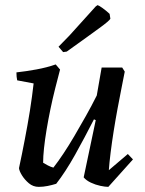

<svg xmlns="http://www.w3.org/2000/svg" viewBox="-20 -716 563 748"><path d="M131 12Q109 12 92.5 -2Q76 -16 65.5 -33Q55 -50 54 -61Q60 -88 65.5 -116Q71 -144 76.5 -172Q82 -200 87 -228.5Q92 -257 96.5 -284.5Q101 -312 104.5 -339Q108 -366 111 -391L47 -403Q44 -416 44 -434Q81 -438 122 -445.5Q163 -453 197 -465L214 -445Q205 -411 195 -371.5Q185 -332 176.5 -291Q168 -250 161.5 -211Q155 -172 151.5 -139Q148 -106 148 -82Q156 -77 166.5 -71.5Q177 -66 188 -63Q206 -86 227 -117.5Q248 -149 270 -186.5Q292 -224 314.5 -264Q337 -304 357 -344L376 -453H456L466 -437Q461 -411 453.5 -373.5Q446 -336 438 -293Q430 -250 423 -206Q416 -162 411 -122Q406 -82 404 -53L478 -116L498 -95L402 12Q390 12 371 8Q352 4 334 -4.5Q316 -13 306 -25L353 -248L346 -251Q328 -216 309.5 -181Q291 -146 272.5 -113Q254 -80 235.5 -51.5Q217 -23 199 0Q183 5 165.5 8.5Q148 12 131 12ZM226 -513 208 -534 250 -577 353 -691 360 -696Q365 -695 379 -685Q393 -675 407 -662L410 -643Q408 -639 397.5 -630Q387 -621 367 -606.5Q347 -592 316 -569.5Q285 -547 240 -515Z"/></svg>

Font: Labrada Medium
Style: Italic
Weight: 500
Italic angle: -7°
Designer: Mercedes Jáuregui
Foundry: Omnibus-Type Team
Version: Version 1.000